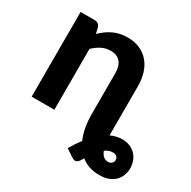

<svg xmlns="http://www.w3.org/2000/svg" viewBox="-157 -678 1009 1012"><g transform="rotate(30 348.0 -172.0)"><path d="M57 0V-515.5H142Q168 -515.5 176.5 -491.5L185 -455.5Q200.5 -470.5 217.2 -483Q234 -495.5 252.8 -504.5Q271.5 -513.5 293.2 -518.5Q315 -523.5 340.5 -523.5Q382.5 -523.5 415 -509Q447.5 -494.5 469.8 -468.5Q492 -442.5 503.2 -406.5Q514.5 -370.5 514.5 -327.5V-51.5Q514.5 -45.5 514.5 -39.8Q514.5 -34 515 -28.5Q531 -36 548 -40.2Q565 -44.5 583 -44.5Q611.5 -44.5 632.5 -35Q653.5 -25.5 667.5 -10Q681.5 5.5 688.5 25.2Q695.5 45 696 65Q696.5 84.5 690.2 105Q684 125.5 669.2 142.2Q654.5 159 630.2 169.5Q606 180 570 180Q505.5 180 459.5 143L449 160.5Q439 175 428.2 177.8Q417.5 180.5 399 168L357 140Q368.5 121 380 103.2Q391.5 85.5 404.5 69.5Q377 8.5 377 -81V-327.5Q377 -370.5 357 -394.2Q337 -418 298 -418Q268.5 -418 243.2 -405.2Q218 -392.5 195 -370.5V0ZM574.5 40.5Q551 40.5 529 57Q537.5 78.5 549.5 87.5Q561.5 96.5 576 96.5Q591 96.5 599.2 88.5Q607.5 80.5 607.5 68.5Q607.5 57 599.8 48.8Q592 40.5 574.5 40.5Z"/></g></svg>

Font: Lato Heavy
Style: Regular
Weight: 800
Designer: Lukasz Dziedzic
Foundry: tyPoland Lukasz Dziedzic
Version: Version 2.007; 2014-02-27